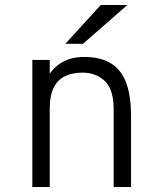

<svg xmlns="http://www.w3.org/2000/svg" viewBox="-20 -752 656 772"><path d="M110 0V-511H180V-424L168 -436Q184 -465.5 206 -484.8Q228 -504 256 -513.5Q284 -523 318 -523Q382.5 -523 424.5 -498.2Q466.5 -473.5 486.8 -420.5Q507 -367.5 507 -283V0H437V-312Q437 -393 401.2 -426.5Q365.5 -460 312 -460Q273 -460 243.2 -446.5Q213.5 -433 196.8 -401.2Q180 -369.5 180 -314V0ZM243 -576 385 -732H492L314 -576Z"/></svg>

Font: Overpass Mono Light
Style: Regular
Weight: 300
Monospace: yes
Designer: Delve Withrington, Dave Bailey
Foundry: Delve Fonts LLC
Version: Version 4.000